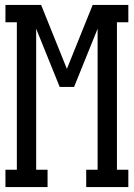

<svg xmlns="http://www.w3.org/2000/svg" viewBox="-20 -755 540 775"><path d="M2 0V-70H48V-665H2V-735H146L250 -477L354 -735H498V-665H452V-70H498V0H328V-70H374V-639L279 -404H221L126 -639V-70H172V0Z"/></svg>

Font: Iosevka Gothic
Style: Regular
Weight: 400
Monospace: yes
Designer: Belleve Invis
Foundry: Belleve Invis
Version: Version 15.5.1; ttfautohint (v1.8.4)